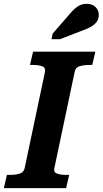

<svg xmlns="http://www.w3.org/2000/svg" viewBox="-48 -979 534 999"><path d="M80 -103 186 -605Q190 -627 172 -634Q154 -641 124 -641H108L124 -710H448L432 -641H417Q388 -641 366.5 -634.5Q345 -628 341 -607L235 -105Q230 -83 248 -76Q266 -69 296 -69H312L296 0H-28L-12 -69H3Q33 -69 54 -75.5Q75 -82 80 -103ZM311 -902Q326 -920 340 -933Q354 -946 369 -952.5Q384 -959 403 -959Q432 -959 449 -942.5Q466 -926 466 -902Q466 -881 455 -865.5Q444 -850 423 -838.5Q402 -827 370 -816L264 -775H220L226 -804Z"/></svg>

Font: Roboto Serif SemiBold
Style: Italic
Weight: 600
Italic angle: -10°
Version: Version 1.007